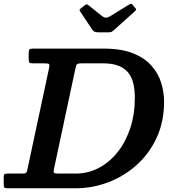

<svg xmlns="http://www.w3.org/2000/svg" viewBox="-63 -1011 943 1031"><path d="M433 -851Q437.5 -844.5 444 -841Q450.5 -837.5 464.5 -837.5H520Q531.5 -837.5 536.5 -840.2Q541.5 -843 548 -848.5L660 -949.5Q668 -956.5 667.8 -960Q667.5 -963.5 662 -969.5L650.5 -983Q646 -989 642.8 -990.5Q639.5 -992 631 -987L529.5 -924.5Q515 -916 505.2 -916.2Q495.5 -916.5 485 -924.5L413.5 -982Q407 -987 403.8 -987.8Q400.5 -988.5 392 -982.5L372 -966.5Q364.5 -961.5 364.2 -957.8Q364 -954 368 -948.5ZM-43 -19Q-43 -6.5 -38.5 -3.2Q-34 0 -22.5 0H344Q433 0 517.8 -32Q602.5 -64 670.2 -124.5Q738 -185 778 -271Q818 -357 818 -465Q818 -516 802.5 -566.5Q787 -617 750.2 -658.5Q713.5 -700 650.8 -725Q588 -750 494 -750H114.5Q100 -750 95.5 -745.5Q91 -741 91 -725.5V-696Q91 -679.5 94.5 -675.2Q98 -671 114 -671H172Q196.5 -671 200.5 -666.8Q204.5 -662.5 200 -643L84 -100.5Q82 -89.5 77.8 -84.2Q73.5 -79 58.5 -79H-18Q-31.5 -79 -37.2 -76.5Q-43 -74 -43 -60ZM249.5 -79Q231 -79 227.2 -83.2Q223.5 -87.5 226.5 -102L342.5 -646Q346.5 -663.5 352 -667.2Q357.5 -671 378.5 -671H488Q540.5 -671 574.2 -657.5Q608 -644 627 -619Q646 -594 653.5 -560Q661 -526 661 -485Q661 -396.5 636.2 -322.2Q611.5 -248 568 -193.5Q524.5 -139 467 -109Q409.5 -79 344 -79Z"/></svg>

Font: Besley SemiBold
Style: Italic
Weight: 600
Italic angle: -13°
Designer: Owen Earl
Foundry: indestructible type*
Version: Version 2.001